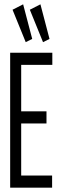

<svg xmlns="http://www.w3.org/2000/svg" viewBox="-20 -868 290 888"><path d="M27 0V-624H222V-568H78V-353H195V-297H78V-56H221V0ZM99 -673 38 -823 87 -848 129 -688ZM179 -673 118 -823 167 -848 209 -688Z"/></svg>

Font: Inconsolata UltraCondensed
Style: Regular
Weight: 400
Width: 1
Monospace: yes
Designer: Raph Levien, Cyreal, Brenton Simpson
Foundry: Raph Levien, Cyreal, Google
Version: Version 3.001; ttfautohint (v1.8.2.53-6de2)